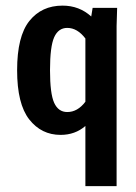

<svg xmlns="http://www.w3.org/2000/svg" viewBox="-20 -465 478 673"><path d="M390.6 -437.5 388.7 -374V187.5H279.3V-23.4Q243.2 7.8 192.4 7.8Q125 7.8 82.5 -46.4Q40 -100.6 40 -218.8Q40 -337.9 83 -391.6Q126 -445.3 199.2 -445.3Q257.8 -445.3 299.8 -407.2L304.7 -437.5ZM279.3 -108.4V-330.1Q251 -367.2 215.8 -367.2Q184.6 -367.2 169.9 -334.5Q155.3 -301.8 155.3 -218.8Q155.3 -136.7 169.9 -104.5Q184.6 -72.3 215.8 -72.3Q252 -72.3 279.3 -108.4Z"/></svg>

Font: Sudo
Style: Bold
Weight: 700
Monospace: yes
Designer: Jens Kutilek
Foundry: Jens Kutilek
Version: Version 0.040